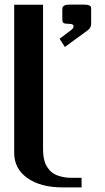

<svg xmlns="http://www.w3.org/2000/svg" viewBox="-20 -812 457 832"><path d="M375 -771V-708.5Q374.5 -691.9 361.3 -681.6L261.2 -608.4L238.3 -644L290 -683.1Q298.8 -690.9 298.8 -697.8Q298.8 -708.5 281.2 -708.5Q260.3 -708.5 255.1 -712.6Q250 -716.8 250 -729.5V-771Q250.5 -778.3 251.5 -781.5Q252.4 -784.7 259.5 -788.3Q266.6 -792 281.2 -792H343.8Q358.9 -792 365.7 -789.1Q372.6 -786.1 373.8 -782.7Q375 -779.3 375 -771ZM166.5 -791.5V-172.9Q166.5 -159.7 167 -149.9Q167.5 -140.1 170.2 -125.5Q172.9 -110.8 177.7 -100.3Q182.6 -89.8 191.9 -78.1Q201.2 -66.4 213.9 -58.8Q226.6 -51.3 246.6 -46.4Q266.6 -41.5 291.5 -41.5H333.5V0H250Q156.2 0 98.9 -40.3Q41.5 -80.6 41.5 -149.9V-791.5Z"/></svg>

Font: Gputeks
Style: Bold
Weight: 600
Width: 8
Version: Version 0.9